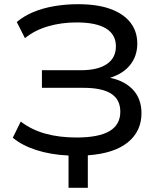

<svg xmlns="http://www.w3.org/2000/svg" viewBox="-20 -734 769 916"><path d="M307 162V8Q222 4 153.5 -18Q85 -40 41 -77L79 -154Q130 -115 196 -96.5Q262 -78 345 -78Q451 -78 502.5 -108.5Q554 -139 554 -201Q554 -259 510.5 -287Q467 -315 378 -315H180V-399H366Q447 -399 490 -428.5Q533 -458 533 -513Q533 -569 486 -598Q439 -627 345 -627Q273 -627 209.5 -608.5Q146 -590 99 -552L60 -629Q93 -657 138 -676Q183 -695 238 -704.5Q293 -714 352 -714Q445 -714 507.5 -691Q570 -668 602.5 -626Q635 -584 635 -526Q635 -463 596.5 -419Q558 -375 487 -358V-366Q567 -354 611 -309.5Q655 -265 655 -194Q655 -108 590 -55Q525 -2 399 7V162Z"/></svg>

Font: Nunito Sans 10pt SemiExpanded Medium
Style: Regular
Weight: 500
Width: 6
Designer: Vernon Adams
Foundry: Vernon Adams
Version: Version 3.101;gftools[0.9.27]